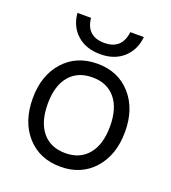

<svg xmlns="http://www.w3.org/2000/svg" viewBox="-132 -806 817 915"><g transform="rotate(20 277.0 -348.5)"><path d="M440.9 -707Q434.1 -639.6 389.2 -599.4Q344.2 -559.1 272.9 -559.1Q200.2 -559.1 155 -599.4Q109.9 -639.6 104 -707H172.9Q182.1 -616.2 272.9 -616.2Q361.3 -616.2 372.1 -707ZM43 -252Q43 -368.7 107.4 -440.4Q171.9 -512.2 277.8 -512.2Q382.8 -512.2 447 -440.4Q511.2 -368.7 511.2 -252Q511.2 -134.3 447 -62.3Q382.8 9.8 277.8 9.8Q171.9 9.8 107.4 -62Q43 -133.8 43 -252ZM435.1 -252Q435.1 -342.8 393.6 -392.8Q352.1 -442.9 277.8 -442.9Q202.1 -442.9 160.6 -392.8Q119.1 -342.8 119.1 -252Q119.1 -160.2 160.6 -109.6Q202.1 -59.1 277.8 -59.1Q352.1 -59.1 393.6 -109.9Q435.1 -160.6 435.1 -252Z"/></g></svg>

Font: Overused Grotesk
Style: Regular
Weight: 400
Version: Version 0.002